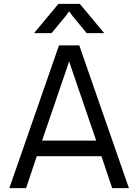

<svg xmlns="http://www.w3.org/2000/svg" viewBox="-20 -966 710 986"><path d="M28 0H114L169 -164H501L556 0H642L387 -733H283ZM155 -796H245L316 -882L335 -908L354 -882L425 -796H515L390 -946H280ZM196 -244 322 -612 335 -651 348 -612 474 -244Z"/></svg>

Font: Kreadon Medium
Style: Regular
Weight: 500
Designer: kohakuno
Foundry: StudioGnu
Version: Version 1.000;Glyphs 3.1.2 (3151)